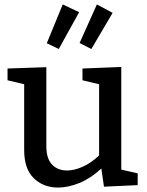

<svg xmlns="http://www.w3.org/2000/svg" viewBox="-20 -836 664 866"><path d="M242 10Q176 10 132.5 -32Q89 -74 89 -160V-456L14 -474V-527L189 -533V-177Q189 -121 214.5 -94Q240 -67 283 -67Q314 -67 352 -83.5Q390 -100 427 -135V-456L352 -474V-527L527 -534V-71L601 -54V-1L449 6L437 -76Q390 -32 339 -11Q288 10 242 10ZM392 -615 339 -642 417 -816 488 -778ZM245 -615 191 -641 263 -816 337 -781Z"/></svg>

Font: Bitter Medium
Style: Regular
Weight: 500
Designer: Sol Matas, and Bitter project Authors
Foundry: Sol Matas
Version: Version 2.001